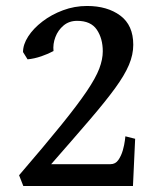

<svg xmlns="http://www.w3.org/2000/svg" viewBox="-20 -623 530 643"><path d="M425.3 0H58.1L43.9 -36.1Q130.4 -136.7 185.3 -204.6Q240.2 -272.5 270.5 -317.4Q300.8 -362.3 312.5 -393.3Q324.2 -424.3 324.2 -451.2Q324.2 -494.1 304.2 -523.7Q284.2 -553.2 238.3 -553.2Q211.4 -553.2 192.9 -537.6Q174.3 -522 165.5 -498.8Q156.7 -475.6 159.2 -452.1Q142.6 -442.9 118.7 -434.6Q94.7 -426.3 72.3 -424.3L57.1 -448.7Q57.1 -474.1 74.5 -501Q91.8 -527.8 122.1 -551Q152.3 -574.2 190.9 -588.6Q229.5 -603 271.5 -603Q339.4 -603 382.8 -570.8Q426.3 -538.6 426.3 -473.1Q426.3 -439.9 411.9 -405.8Q397.5 -371.6 365.5 -327.6Q333.5 -283.7 280.8 -222.2Q228 -160.6 151.4 -73.2H350.1Q366.7 -73.2 376.5 -87.4Q386.2 -101.6 391.4 -119.9Q396.5 -138.2 398.2 -152.3Q399.9 -166.5 399.9 -166.5L432.6 -158.2Z"/></svg>

Font: Namdhinggo SemiBold
Style: Regular
Weight: 600
Designer: Victor Gaultney
Foundry: SIL International
Version: Version 3.001